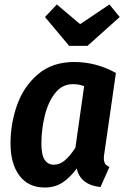

<svg xmlns="http://www.w3.org/2000/svg" viewBox="-20 -822 561 858"><path d="M498 -496 447 -142Q444 -126 444 -115Q444 -100 449.5 -91Q455 -82 469 -76L429 14Q339 4 323 -69Q293 -28 259 -6Q225 16 180 16Q107 16 67 -37Q27 -90 27 -181Q27 -270 56.5 -353Q86 -436 150 -490.5Q214 -545 312 -545Q409 -545 498 -496ZM165 -179Q165 -130 179.5 -108Q194 -86 221 -86Q247 -86 270 -105.5Q293 -125 317 -162L356 -437Q332 -446 306 -446Q258 -446 226.5 -406Q195 -366 180 -304.5Q165 -243 165 -179ZM515 -746 371 -617H289L181 -746L234 -802L338 -714L469 -802Z"/></svg>

Font: Fira Sans Condensed SemiBold
Style: Italic
Weight: 600
Width: 3
Italic angle: -8°
Designer: bBox Type GmbH & Carrois Corporate GbR & Edenspiekermann AG
Foundry: bBox Type GmbH & Carrois Corporate GbR & Edenspiekermann AG
Version: Version 4.301